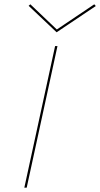

<svg xmlns="http://www.w3.org/2000/svg" viewBox="-20 -872 465 892"><path d="M243 -722 113 -845 121 -852 244 -735 418 -852 425 -844ZM236 -658H247L104 0H93Z"/></svg>

Font: Ysabeau Infant Hairline
Style: Italic
Weight: 100
Italic angle: -12°
Designer: Christian Thalmann (Catharsis Fonts)
Version: Version 0.003